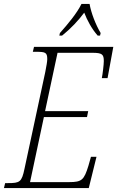

<svg xmlns="http://www.w3.org/2000/svg" viewBox="-39 -951 593 971"><path d="M264 -784 261 -771H275C321 -808 357 -847 387 -887C402 -848 425 -805 455 -771H467L470 -784C445 -826 422 -885 414 -931H373C350 -884 305 -830 264 -784ZM-19 0H410L449 -158H421L408 -112C386 -41 375 -30 311 -30H113L183 -359H401L407 -389H189L252 -684H428C478 -684 486 -676 486 -642C486 -625 480 -575 476 -556H505L534 -714H133L127 -689H144C190 -689 200 -686 200 -652C200 -641 196 -617 190 -587L85 -98C71 -30 61 -25 2 -25H-13Z"/></svg>

Font: Noto Serif Condensed ExtraLight
Style: Italic
Weight: 200
Width: 3
Italic angle: -12°
Designer: Monotype Design Team
Foundry: Monotype Imaging Inc.
Version: Version 2.013